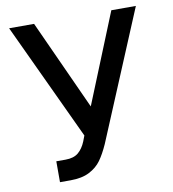

<svg xmlns="http://www.w3.org/2000/svg" viewBox="-81 -778 772 858"><g transform="rotate(-10 305.0 -348.5)"><path d="M122.1 -85H164.1Q201.2 -85 222.2 -102.5Q243.2 -120.1 255.9 -151.4L265.6 -176.8L17.6 -707H130.9L316.4 -299.8L481.4 -707H592.8L348.6 -123Q329.6 -80.6 309.8 -53Q290 -25.4 256.1 -7.8Q222.2 9.8 169.9 9.8H122.1Z"/></g></svg>

Font: Pretendard Medium
Style: Regular
Weight: 500
Designer: Base glyphs from Inter by Rasmus Andersson; Hangeul glyphs from Noto Sans CJK(Source Han Sans) by Jang Soo-young and Kan
Foundry: Kil Hyung-jin
Version: Version 1.309